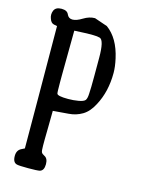

<svg xmlns="http://www.w3.org/2000/svg" viewBox="-119 -559 704 935"><g transform="rotate(15 233.0 -92.0)"><path d="M59.6 300.8Q38.1 295.9 38.1 262.7Q38.1 233.4 60.5 222.7L76.2 214.8Q76.2 112.3 75.2 -42Q74.2 -196.3 73.2 -401.4Q67.4 -402.3 57.6 -404.3Q42 -407.2 35.2 -427.7Q31.2 -437.5 31.2 -447.8Q31.2 -458 35.2 -467.8Q43.9 -488.3 72.3 -488.3Q73.2 -488.3 74.2 -488.3Q101.6 -488.3 109.4 -469.7Q117.2 -451.2 137.2 -451.2Q157.2 -451.2 185.5 -468.8Q213.9 -486.3 242.2 -486.3L307.6 -463.9Q368.2 -419.9 389.6 -322.3Q398.4 -283.2 398.4 -252Q398.4 -157.2 359.4 -85Q337.9 -43 306.6 -24.4Q275.4 -5.9 238.3 -3.4Q201.2 -1 160.2 2.9Q160.2 38.1 159.2 84.5Q158.2 130.9 158.2 148.4V177.7Q158.2 205.1 161.6 211.9Q165 218.8 176.8 224.6Q195.3 233.4 195.3 262.7Q195.3 294.9 174.8 300.8Q162.1 303.7 116.7 303.7Q71.3 303.7 59.6 300.8ZM160.2 -401.4 158.2 -175.8V-138.7Q158.2 -89.8 160.2 -84Q163.1 -72.3 216.8 -72.3H217.8Q243.2 -72.3 268.6 -76.7Q293.9 -81.1 301.3 -89.8Q308.6 -98.6 309.6 -124Q311.5 -149.4 311.5 -213.9V-305.7Q311.5 -392.6 289.1 -400.4Q275.4 -404.3 255.9 -404.3H223.6Q203.1 -403.3 160.2 -401.4Z"/></g></svg>

Font: Semi-Sweet
Style: Book
Weight: 400
Designer: Walter E Stewart
Version: 0.5